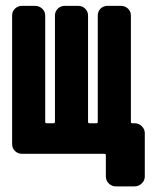

<svg xmlns="http://www.w3.org/2000/svg" viewBox="-20 -540 540 674"><path d="M452.1 -107.4Q466.8 -107.4 477.5 -97.2Q488.3 -86.9 488.3 -72.3V79.1Q488.3 93.8 477.5 104Q466.8 114.3 452.1 114.3H386.7Q372.1 114.3 361.8 104Q351.6 93.8 351.6 79.1V4.9Q351.6 0 346.7 0H57.6Q43 0 32.7 -9.8Q22.5 -19.5 22.5 -35.2V-485.4Q22.5 -500 32.7 -509.8Q43 -519.5 57.6 -519.5H102.5Q117.2 -519.5 127.9 -509.8Q138.7 -500 138.7 -485.4V-112.3Q138.7 -107.4 143.6 -107.4H168Q172.9 -107.4 172.9 -112.3V-485.4Q172.9 -500 183.1 -509.8Q193.4 -519.5 208 -519.5H253.9Q268.6 -519.5 278.8 -509.8Q289.1 -500 289.1 -485.4V-112.3Q289.1 -107.4 293.9 -107.4H318.4Q323.2 -107.4 323.2 -112.3V-485.4Q323.2 -500 333 -509.8Q342.8 -519.5 358.4 -519.5H404.3Q418.9 -519.5 429.2 -509.8Q439.5 -500 439.5 -485.4V-112.3Q439.5 -107.4 444.3 -107.4Z"/></svg>

Font: Rounded-L Mgen+ 1m bold
Style: Bold
Weight: 700
Designer: [Source Han Sans]
Ryoko NISHIZUKA  (kana & ideographs); Paul D. Hunt (Latin, Greek & Cyrillic); Wenlong ZHANG  (bopomofo
Version: Version 1.059.20150602